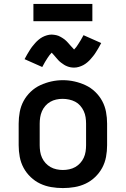

<svg xmlns="http://www.w3.org/2000/svg" viewBox="-20 -949 640 977"><path d="M300 8Q270 8 240.5 3Q211 -2 184.5 -14.5Q158 -27 136 -48Q114 -69 100 -95Q86 -121 80.5 -150.5Q75 -180 75 -210V-320Q75 -350 80.5 -379.5Q86 -409 100 -435Q114 -461 136 -482Q158 -503 185 -515.5Q212 -528 241 -534.5Q270 -541 300 -541Q330 -541 359 -534.5Q388 -528 415 -515.5Q442 -503 464 -482Q486 -461 500 -435Q514 -409 519.5 -379.5Q525 -350 525 -320V-210Q525 -180 519.5 -150.5Q514 -121 500 -95Q486 -69 464 -48Q442 -27 415.5 -14.5Q389 -2 359.5 3Q330 8 300 8ZM300 -84Q316 -84 332.5 -87.5Q349 -91 363 -99Q377 -107 388 -119Q399 -131 406 -146Q413 -161 415.5 -177.5Q418 -194 418 -210V-320Q418 -336 415.5 -352.5Q413 -369 406 -384Q399 -399 388 -411.5Q377 -424 362.5 -431.5Q348 -439 331.5 -442.5Q315 -446 298 -446Q282 -446 266 -442.5Q250 -439 236 -431Q222 -423 211 -410.5Q200 -398 193.5 -383Q187 -368 184.5 -352Q182 -336 182 -320V-210Q182 -194 184.5 -177.5Q187 -161 194 -146Q201 -131 212 -119Q223 -107 237 -99Q251 -91 267.5 -87.5Q284 -84 300 -84ZM357 -605Q348 -605 339.5 -606.5Q331 -608 322 -611.5Q313 -615 306 -619.5Q299 -624 291 -630Q283 -636 277 -642.5Q271 -649 266 -655Q261 -661 254 -669Q247 -677 243 -681Q237 -675 232 -668.5Q227 -662 221.5 -653.5Q216 -645 209 -633.5Q202 -622 195 -608L105 -648Q112 -662 119 -673.5Q126 -685 132.5 -695.5Q139 -706 146 -714.5Q153 -723 159.5 -730.5Q166 -738 176 -746.5Q186 -755 196.5 -760.5Q207 -766 219 -769.5Q231 -773 243 -773Q249 -773 255 -772Q261 -771 266.5 -770Q272 -769 278 -766.5Q284 -764 289 -761Q294 -758 299 -755Q304 -752 309 -748Q314 -744 318.5 -739.5Q323 -735 326.5 -731Q330 -727 333.5 -723Q337 -719 341 -714.5Q345 -710 349.5 -705.5Q354 -701 357 -697Q363 -703 368 -709.5Q373 -716 378.5 -725Q384 -734 391 -745Q398 -756 405 -770L495 -730Q488 -716 481 -704.5Q474 -693 467.5 -682.5Q461 -672 454 -663.5Q447 -655 440.5 -647.5Q434 -640 424 -631.5Q414 -623 403.5 -617.5Q393 -612 381 -608.5Q369 -605 357 -605ZM150 -841V-929H450V-841Z"/></svg>

Font: Iosevka Curly SmBdEx
Style: Regular
Weight: 600
Width: 7
Monospace: yes
Designer: Belleve Invis
Foundry: Belleve Invis
Version: Version 11.1.0; ttfautohint (v1.8.3)